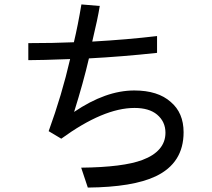

<svg xmlns="http://www.w3.org/2000/svg" viewBox="-20 -730 960 868"><path d="M347 28Q537 26 624 -7Q675 -26 701.5 -57Q728 -88 728 -130Q728 -180 690 -212Q654 -242 588 -242Q448 -242 257 -103L200 -137Q260 -302 297 -463Q165 -458 108 -458V-535Q221 -535 314 -539Q332 -614 348 -710L431 -703Q422 -646 397 -542Q556 -551 690 -567V-491Q533 -474 382 -466Q357 -358 315 -224Q458 -321 587 -321Q694 -321 752 -269Q810 -220 810 -132Q810 7 684 67Q581 116 377 118Z"/></svg>

Font: LINE Seed Sans KR Regular
Style: Regular
Weight: 400
Designer: LINE VX Design & Sandoll Inc & Dalton Maag Ltd
Foundry: Sandoll Inc.
Version: Version 1.000